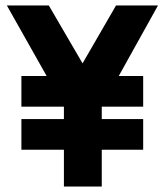

<svg xmlns="http://www.w3.org/2000/svg" viewBox="-20 -680 600 700"><path d="M58 -291V-403H150L5 -660H158L281 -449L403 -660H556L413 -403H502V-291H351V-246H502V-134H351V0H213V-134H58V-246H213V-291Z"/></svg>

Font: TitilliumText
Style: ExtraBold
Weight: 800
Designer: Accademia di Belle Arti di Urbino and others
Foundry: Accademia di Belle Arti di Urbino and others.
Version: Version 60.001